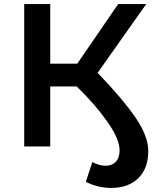

<svg xmlns="http://www.w3.org/2000/svg" viewBox="-20 -720 769 944"><path d="M709 23Q709 108 660 156Q611 204 526 204Q462 204 402 174L434 77Q469 95 499 95Q531 95 549.5 75Q568 55 568 19Q568 -36 507.5 -122Q447 -208 357 -295H227V0H99V-700H227V-407H360L561 -700H699L460 -362Q583 -234 646 -142.5Q709 -51 709 23Z"/></svg>

Font: Montserrat Alternates SemiBold
Style: Regular
Weight: 600
Designer: Julieta Ulanovsky
Foundry: Julieta Ulanovsky
Version: Version 7.200